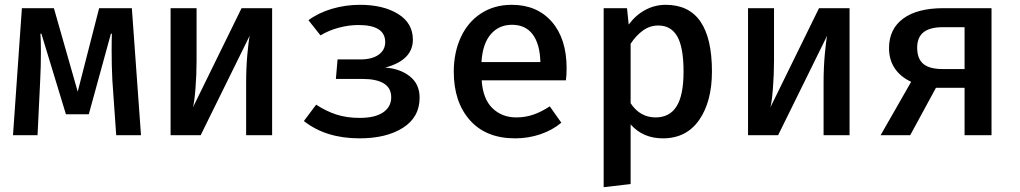

<svg xmlns="http://www.w3.org/2000/svg" viewBox="-20 -562 4240 798"><path d="M566 0H463L447 -228Q444 -288 444 -351Q444 -397 445 -422H441L349 -87H254L152 -422H148Q150 -397 150 -345Q150 -284 147 -227L136 0H34L71 -528H204L303 -181L392 -528H528Z M1111 0H1003V-217Q1003 -280 1008 -335.5Q1013 -391 1018 -414L814 0H689V-528H797V-310Q797 -252 792.5 -195Q788 -138 782 -116L984 -528H1111Z M1478 -315Q1526 -315 1553.5 -334.5Q1581 -354 1581 -387Q1581 -458 1470 -458Q1430 -458 1388.5 -447Q1347 -436 1312 -415L1262 -478Q1304 -509 1360 -525.5Q1416 -542 1476 -542Q1573 -542 1634.5 -504Q1696 -466 1696 -397Q1696 -312 1581 -281Q1642 -277 1683 -245Q1724 -213 1724 -156Q1724 -75 1655 -31Q1586 13 1474 13Q1334 13 1243 -59L1294 -127Q1335 -100 1378 -86Q1421 -72 1475 -72Q1539 -72 1572.5 -95Q1606 -118 1606 -158Q1606 -196 1575.5 -215Q1545 -234 1486 -234H1376L1383 -315Z M2126 -74Q2163 -74 2196.5 -85.5Q2230 -97 2265 -120L2313 -52Q2276 -21 2226 -4Q2176 13 2121 13Q2000 13 1933 -62.5Q1866 -138 1866 -264Q1866 -343 1895 -406.5Q1924 -470 1979 -506Q2034 -542 2107 -542Q2212 -542 2273.5 -471.5Q2335 -401 2335 -278Q2335 -248 2332 -228H1982Q1987 -151 2026.5 -112.5Q2066 -74 2126 -74ZM1981 -304H2226Q2224 -379 2194 -419Q2164 -459 2108 -459Q2054 -459 2020 -420Q1986 -381 1981 -304Z M2939 -265Q2939 -140 2886 -63.5Q2833 13 2735 13Q2652 13 2601 -45V203L2489 216V-528H2586L2593 -460Q2623 -500 2662.5 -521Q2702 -542 2747 -542Q2939 -542 2939 -265ZM2601 -380V-133Q2640 -74 2705 -74Q2763 -74 2792 -120Q2821 -166 2821 -264Q2821 -365 2795 -410.5Q2769 -456 2716 -456Q2681 -456 2652 -435Q2623 -414 2601 -380Z M3511 0H3403V-217Q3403 -280 3408 -335.5Q3413 -391 3418 -414L3214 0H3089V-528H3197V-310Q3197 -252 3192.5 -195Q3188 -138 3182 -116L3384 -528H3511Z M4101 -528V0H3989V-197H3870L3763 0H3640L3767 -222Q3722 -243 3698.5 -278.5Q3675 -314 3675 -362Q3675 -441 3733.5 -484.5Q3792 -528 3901 -528ZM3989 -275V-449H3899Q3845 -449 3818.5 -428Q3792 -407 3792 -364Q3792 -318 3817.5 -296.5Q3843 -275 3898 -275Z"/></svg>

Font: Fira Mono Medium
Style: Regular
Weight: 500
Designer: Carrois Corporate & Edenspiekermann AG
Foundry: Carrois Corporate GbR & Edenspiekermann AG
Version: Version 3.206